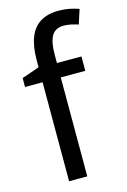

<svg xmlns="http://www.w3.org/2000/svg" viewBox="-118 -821 581 877"><g transform="rotate(-15 173.0 -382.5)"><path d="M298 -468H182V0H96V-468H13V-510L96 -539V-570Q96 -637 113 -680Q130 -723 164.5 -744Q199 -765 251 -765Q279 -765 303 -760Q327 -755 346 -748L324 -680Q309 -685 291 -689Q273 -693 255 -693Q217 -693 199.5 -665Q182 -637 182 -572V-536H298Z"/></g></svg>

Font: Noto Sans Thai SemiCondensed
Style: Regular
Weight: 400
Width: 4
Designer: Monotype Design Team
Foundry: Monotype Imaging Inc.
Version: Version 2.001